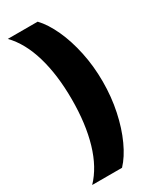

<svg xmlns="http://www.w3.org/2000/svg" viewBox="-210 -745 758 936"><g transform="rotate(-30 169.0 -277.0)"><path d="M13 -688.5H181Q218 -649.5 247.2 -586Q276.5 -522.5 293.2 -443.2Q310 -364 310 -277.5Q310 -191 293.2 -111.8Q276.5 -32.5 247.2 31.2Q218 95 181 134H13Q74.5 70 105.2 -35Q136 -140 136 -277.5Q136 -415 105.2 -520Q74.5 -625 13 -688.5Z"/></g></svg>

Font: Overused Grotesk ExtraBold
Style: Regular
Weight: 800
Version: Version 0.004